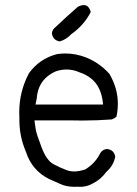

<svg xmlns="http://www.w3.org/2000/svg" viewBox="-20 -723 540 755"><path d="M236.8 -512.7Q221.2 -512.7 204.6 -510.3Q135.7 -492.7 93.8 -435.1Q55.7 -362.8 55.7 -281.7Q55.7 -271 56.2 -259.8Q56.2 -255.4 56.2 -251Q56.2 -186 82 -126Q105.5 -52.7 173.3 -19Q189.9 -11.2 218.3 1Q241.2 11.7 274.9 11.7Q280.3 11.7 286.1 11.2Q291.5 11.7 295.9 11.7Q321.8 11.7 344.7 -1.5Q376.5 -17.1 397.9 -46.9Q427.2 -72.3 433.1 -107.4Q430.7 -120.1 423.3 -127.4Q416 -134.8 401.9 -137.2Q380.4 -135.3 371.6 -115.7Q352.1 -79.1 314.9 -56.6Q290 -48.8 272.7 -48.8Q255.4 -48.8 242.7 -53.7Q216.3 -63.5 190.9 -77.1Q163.1 -91.8 143.6 -143.3Q124 -194.8 120.8 -212.2Q117.7 -229.5 116.7 -240.2L115.7 -249.5H264.6Q284.2 -249 303.7 -249Q361.8 -249 419.9 -253.4Q430.2 -257.3 438 -264.2Q443.4 -290 443.4 -315.4Q443.4 -376 410.2 -432.6Q371.6 -475.6 318.4 -497.1Q278.3 -512.7 236.8 -512.7ZM336.9 -675.8Q329.1 -703.1 309.6 -703.1Q299.8 -703.1 286.1 -696.3Q241.7 -657.7 198.7 -616.7Q185.1 -606.9 184.1 -591.3Q187 -571.3 202.6 -564Q207.5 -561.5 214.4 -560.1Q240.2 -566.9 261.2 -589.4Q310.5 -624 336.9 -675.8ZM241.7 -449.7Q267.6 -449.7 293 -438.5Q318.8 -430.2 340.3 -412.6Q377 -382.3 384.3 -321.3L385.3 -312H119.6L124.5 -335.9Q127.9 -384.8 158.2 -415Q174.8 -431.6 199.2 -442.4Q220.7 -449.7 241.7 -449.7ZM124.5 -335.9V-335.4Q124.5 -335.9 124.5 -335.9ZM293 -438.5H292.5Q293 -438.5 293 -438.5Z"/></svg>

Font: NaikaiFont
Style: Light
Weight: 300
Version: Version 1.89